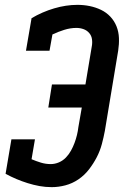

<svg xmlns="http://www.w3.org/2000/svg" viewBox="-20 -763 515 791"><path d="M193 8Q167 8 142.5 3.5Q118 -1 94 -8.5Q70 -16 47.5 -25.5Q25 -35 3 -47L27 -189H124L110 -107Q129 -99 148.5 -93Q168 -87 189 -87Q206 -87 222.5 -94Q239 -101 251.5 -114Q264 -127 272.5 -142.5Q281 -158 287 -174Q293 -190 297 -206.5Q301 -223 303 -240L317 -320H179L194 -415H332L358 -571Q361 -586 359 -601Q357 -616 347.5 -627Q338 -638 324 -643Q310 -648 295 -648Q270 -648 244.5 -640Q219 -632 196 -621L184 -554H87L110 -688Q154 -714 203 -728.5Q252 -743 299 -743Q325 -743 349.5 -738Q374 -733 396 -722.5Q418 -712 434.5 -694.5Q451 -677 460 -654.5Q469 -632 470 -606.5Q471 -581 467 -555L412 -224Q407 -197 399.5 -169Q392 -141 378.5 -115Q365 -89 346.5 -65Q328 -41 303 -24Q278 -7 249.5 0.5Q221 8 193 8Z"/></svg>

Font: Iosevka QP
Style: Bold Italic
Weight: 700
Italic angle: -9°
Designer: Belleve Invis
Foundry: Belleve Invis
Version: Version 20.0.0; ttfautohint (v1.8.4)